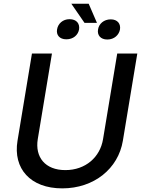

<svg xmlns="http://www.w3.org/2000/svg" viewBox="-20 -1021 778 1053"><path d="M622.9 -727.3 545.1 -257.8C529.1 -159.1 449.2 -88.1 338.4 -88.1C227.6 -88.1 171.2 -159.1 187.1 -257.8L264.9 -727.3H155.2L76 -248.9C50.8 -96.2 146.7 12.1 321.4 12.1C495.7 12.1 628.6 -96.2 653.8 -248.9L733 -727.3ZM293 -859.7C287.6 -829.9 305.8 -805.4 343.8 -805.4C382.1 -805.4 408 -828.8 413.7 -859.7C418.3 -891.3 400.2 -915.8 361.2 -915.8C324.6 -915.8 297.9 -891.3 293 -859.7ZM371.1 -1000.7 443.5 -895.6H511.7L466.3 -1000.7ZM517.8 -859.7C512.1 -828.8 530.9 -804.3 568.5 -804.3C607.6 -804.3 632.8 -830.3 638.1 -859.7C642.8 -889.9 625 -914.8 587.4 -914.8C549.4 -914.8 522.4 -890.3 517.8 -859.7Z"/></svg>

Font: Margiela Sans Medium
Style: Italic
Weight: 500
Italic angle: -9.39999°
Designer: Stefan Endress, Andreas Faust
Version: Version 1.100;FEAKit 1.0